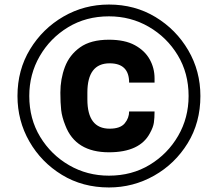

<svg xmlns="http://www.w3.org/2000/svg" viewBox="-20 -813 960 846"><path d="M460 13Q344 13 253 -42.5Q162 -98 109.5 -189.5Q57 -281 57 -390Q57 -505 112.5 -596Q168 -687 259.5 -740Q351 -793 460 -793Q574 -793 665 -738Q756 -683 809.5 -591.5Q863 -500 863 -390Q863 -273 807 -182Q751 -91 659 -39Q567 13 460 13ZM460 -39Q561 -39 640 -87Q719 -135 765 -214.5Q811 -294 811 -390Q811 -491 763 -570Q715 -649 635.5 -695Q556 -741 460 -741Q359 -741 280 -693Q201 -645 155 -565.5Q109 -486 109 -390Q109 -289 157 -210Q205 -131 284.5 -85Q364 -39 460 -39ZM460 -142Q313 -142 268 -260Q253 -297 249.5 -328.5Q246 -360 246 -405Q246 -465 266 -518Q286 -571 333 -604.5Q380 -638 460 -638Q530 -638 574 -614Q618 -590 639.5 -551.5Q661 -513 661 -468V-449H549Q549 -534 463 -534Q365 -534 365 -405V-375Q365 -246 463 -246Q510 -246 529.5 -269.5Q549 -293 549 -322H661Q661 -293 658 -272.5Q655 -252 641 -227Q597 -142 460 -142Z"/></svg>

Font: Tanohe Sans SemiBold
Style: Regular
Weight: 600
Designer: Village Type and Design LLC & Cristiano Sobral
Foundry: Cooper Hewitt Smithsonian Design Museum
Version: Version 1.00;September 29, 2021;FontCreator 13.0.0.2655 64-b